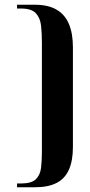

<svg xmlns="http://www.w3.org/2000/svg" viewBox="-20 -755 380 811"><path d="M127 36H52V20H69Q113 20 131.5 2Q150 -16 153.5 -47Q157 -78 157 -115V-574Q157 -613 153.5 -646Q150 -679 131.5 -699Q113 -719 69 -719H52V-735H127Q183 -735 218.5 -714.5Q254 -694 271 -654Q288 -614 288 -555V-134Q288 -76 271 -38Q254 0 218.5 18Q183 36 127 36Z"/></svg>

Font: Emberly Black
Style: Regular
Weight: 900
Designer: Rajesh Rajput
Foundry: Rajesh Rajput
Version: Version 1.000